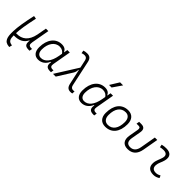

<svg xmlns="http://www.w3.org/2000/svg" viewBox="210 -2124 3681 3681"><g transform="rotate(45 2051.0 -283.0)"><path d="M210.4 229 225.1 169.9 207 167C127 154.8 113.8 99.6 112.8 10.3H116.7C269 12.7 349.6 -44.4 392.6 -133.3H400.9C386.2 -29.8 420.4 4.9 510.7 4.9H535.2L545.9 -53.7H524.9C463.4 -53.7 446.8 -78.1 459 -148.9L524.4 -517.1H458L423.3 -323.2C383.3 -123.5 273.4 -48.8 130.9 -50.8H113.8C117.2 -156.7 141.6 -299.8 188 -516.6L126 -527.3C78.1 -305.7 53.2 -157.7 49.8 -43.5C43.9 123.5 65.9 219.7 202.6 228.5Z M1025.9 -444.3H1022C1000 -494.1 959.5 -522.5 888.2 -522.5C726.1 -522.5 618.2 -383.3 618.2 -174.3C618.2 -57.1 673.3 10.3 770 10.3C860.8 10.3 933.6 -42 973.1 -133.8H983.4C966.8 -36.6 998.5 4.9 1089.8 4.9H1117.2L1127 -53.7H1104C1046.9 -53.7 1028.3 -80.1 1039.1 -139.6L1105.5 -517.6H1039.1ZM890.1 -461.4C951.2 -461.4 990.7 -434.6 1017.1 -395L1004.9 -325.7C972.7 -144.5 891.1 -50.8 785.6 -50.8C721.7 -50.8 684.1 -97.2 684.1 -180.2C684.1 -340.8 766.6 -461.4 890.1 -461.4Z M1646.5 9.8C1664.1 9.8 1678.2 8.3 1694.8 3.9L1697.3 -54.2C1678.2 -51.8 1668.5 -50.3 1663.6 -50.3C1625 -50.3 1601.1 -68.8 1590.3 -114.7L1477.1 -640.6C1460.4 -713.4 1420.9 -742.2 1356 -742.2C1317.9 -742.2 1292 -736.8 1263.7 -727.1L1273.9 -667.5C1297.4 -677.2 1314 -682.1 1343.8 -682.1C1381.8 -682.1 1408.2 -664.1 1418.5 -617.7L1453.6 -456.1L1167 0H1241.7L1426.3 -293.9C1448.2 -329.1 1456.1 -358.9 1457 -400.4L1465.3 -403.3L1533.7 -90.8C1550.3 -19.5 1585.9 9.8 1646.5 9.8Z M2197.8 -444.3H2193.8C2171.9 -494.1 2131.3 -522.5 2060.1 -522.5C1897.9 -522.5 1790 -383.3 1790 -174.3C1790 -57.1 1845.2 10.3 1941.9 10.3C2032.7 10.3 2105.5 -42 2145 -133.8H2155.3C2138.7 -36.6 2170.4 4.9 2261.7 4.9H2289.1L2298.8 -53.7H2275.9C2218.8 -53.7 2200.2 -80.1 2210.9 -139.6L2277.3 -517.6H2210.9ZM2062 -461.4C2123 -461.4 2162.6 -434.6 2189 -395L2176.8 -325.7C2144.5 -144.5 2063 -50.8 1957.5 -50.8C1893.6 -50.8 1856 -97.2 1856 -180.2C1856 -340.8 1938.5 -461.4 2062 -461.4ZM2077.1 -609.4H2146.5L2273.9 -794.9H2191.9Z M2588.9 9.8C2760.3 9.8 2861.8 -115.7 2861.8 -328.6C2861.8 -453.6 2795.4 -527.3 2683.6 -527.3C2512.2 -527.3 2410.6 -399.9 2410.6 -184.1C2410.6 -62.5 2477.1 9.8 2588.9 9.8ZM2601.6 -50.8C2522.9 -50.8 2477.1 -105.5 2477.1 -197.3C2477.1 -366.2 2550.8 -466.3 2674.8 -466.3C2751.5 -466.3 2795.9 -412.1 2795.9 -320.3C2795.9 -150.9 2723.6 -50.8 2601.6 -50.8Z M3194.8 9.8C3320.3 9.8 3397 -61 3421.4 -200.2L3477.1 -517.6H3411.1L3355.5 -200.2C3337.9 -102.1 3287.1 -51.3 3205.6 -51.3C3124 -51.3 3090.8 -102.1 3107.9 -200.2L3141.6 -390.6C3156.7 -475.1 3124.5 -517.6 3044.9 -517.6H2985.4L2974.6 -457.5H3032.2C3069.3 -457.5 3083.5 -435.5 3075.2 -389.2L3042 -200.2C3018.6 -68.4 3075.2 9.8 3194.8 9.8Z M4002.9 -81.1C3962.9 -59.6 3939 -51.3 3900.9 -51.3C3829.6 -51.3 3793.9 -87.4 3798.8 -157.7C3803.2 -225.6 3840.8 -275.4 3857.4 -345.2C3886.7 -463.9 3834.5 -527.3 3715.8 -527.3C3677.2 -527.3 3638.7 -524.4 3600.6 -513.7L3610.8 -455.6C3640.6 -463.4 3670.4 -466.8 3700.2 -466.8C3778.3 -466.8 3812.5 -428.2 3793.5 -355C3778.3 -293.9 3736.8 -226.1 3732.4 -153.3C3725.6 -46.4 3782.2 9.8 3895 9.8C3948.2 9.8 3987.3 -8.3 4024.4 -31.2Z"/></g></svg>

Font: Cascadia Mono NF Light
Style: Italic
Weight: 300
Italic angle: -10°
Monospace: yes
Designer: Aaron Bell
Foundry: Saja Typeworks
Version: Version 2404.023